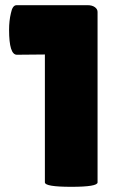

<svg xmlns="http://www.w3.org/2000/svg" viewBox="-20 -720 446 740"><path d="M356 -674V-17Q356 0 255 0Q153 0 153 -17V-510L45 -509Q15 -509 15 -605Q15 -640 22 -669Q28 -700 44 -700H318Q335 -700 345.5 -692.5Q356 -685 356 -674Z"/></svg>

Font: FC Lilita One
Style: Regular
Weight: 400
Designer: Juan Montoreano
Foundry: Juan Montoreano
Version: Version 1.002